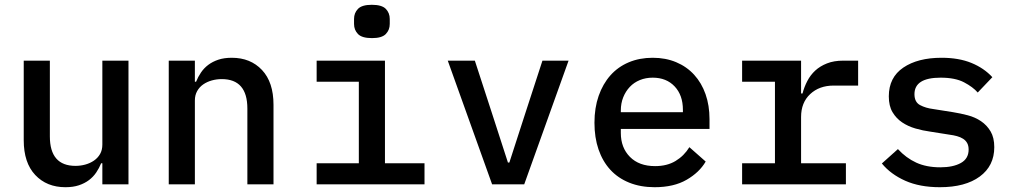

<svg xmlns="http://www.w3.org/2000/svg" viewBox="-20 -769 4240 801"><path d="M407 -88H402Q394 -68 381.5 -49.5Q369 -31 351 -17.5Q333 -4 309 4Q285 12 253 12Q175 12 127 -39Q79 -90 79 -184V-516H188V-200Q188 -77 295 -77Q316 -77 336 -82.5Q356 -88 372 -99Q388 -110 397.5 -126.5Q407 -143 407 -166V-516H516V0H407Z M684 0V-516H793V-428H798Q806 -448 818.5 -466.5Q831 -485 849 -498.5Q867 -512 891 -520Q915 -528 947 -528Q1025 -528 1073 -477Q1121 -426 1121 -332V0H1012V-316Q1012 -439 905 -439Q884 -439 864 -433.5Q844 -428 828 -417Q812 -406 802.5 -389Q793 -372 793 -350V0Z M1457 -669V-690Q1457 -715 1473.5 -732Q1490 -749 1531 -749Q1573 -749 1589.5 -732Q1606 -715 1606 -690V-669Q1606 -644 1589.5 -627Q1573 -610 1532 -610Q1490 -610 1473.5 -627Q1457 -644 1457 -669ZM1301 -88H1477V-428H1301V-516H1586V-88H1751V0H1301Z M2033 0 1848 -516H1961L2032 -298L2099 -91H2105L2172 -298L2243 -516H2352L2167 0Z M2460 -257Q2460 -319 2477.5 -369Q2495 -419 2526.5 -454.5Q2558 -490 2603 -509Q2648 -528 2703 -528Q2757 -528 2801 -509.5Q2845 -491 2876 -457Q2907 -423 2923.5 -376Q2940 -329 2940 -272V-231H2570V-214Q2570 -153 2608 -114.5Q2646 -76 2713 -76Q2763 -76 2798.5 -97.5Q2834 -119 2856 -155L2924 -95Q2898 -50 2844.5 -19Q2791 12 2711 12Q2652 12 2605 -7Q2558 -26 2526 -61Q2494 -96 2477 -145.5Q2460 -195 2460 -257ZM2570 -308V-301H2829V-311Q2829 -372 2794.5 -408.5Q2760 -445 2703 -445Q2674 -445 2649.5 -435Q2625 -425 2607.5 -406.5Q2590 -388 2580 -363Q2570 -338 2570 -308Z M3076 -88H3213V-428H3076V-516H3322V-379H3328Q3335 -406 3348 -431Q3361 -456 3381 -474.5Q3401 -493 3430 -504.5Q3459 -516 3498 -516H3560V-412H3458Q3398 -412 3360 -376.5Q3322 -341 3322 -281V-88H3509V0H3076Z M3659 -87 3726 -147Q3760 -110 3802.5 -90.5Q3845 -71 3903 -71Q3956 -71 3988.5 -89Q4021 -107 4021 -145Q4021 -161 4015 -172Q4009 -183 3998 -190Q3987 -197 3972.5 -201Q3958 -205 3942 -207L3860 -220Q3830 -224 3799 -233Q3768 -242 3743.5 -258.5Q3719 -275 3703.5 -301Q3688 -327 3688 -367Q3688 -446 3748.5 -487Q3809 -528 3908 -528Q3980 -528 4032.5 -506.5Q4085 -485 4120 -447L4059 -383Q4039 -406 4002 -425.5Q3965 -445 3904 -445Q3795 -445 3795 -376Q3795 -343 3818.5 -330.5Q3842 -318 3874 -314L3956 -301Q3987 -296 4017.5 -288Q4048 -280 4072.5 -263.5Q4097 -247 4112.5 -221Q4128 -195 4128 -155Q4128 -77 4067.5 -32.5Q4007 12 3901 12Q3817 12 3756.5 -15Q3696 -42 3659 -87Z"/></svg>

Font: IBM Plaex Mono Medium
Style: Regular
Weight: 500
Designer: Mike Abbink, Paul van der Laan, Pieter van Rosmalen
Foundry: Bold Monday
Version: Version 2.003